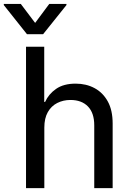

<svg xmlns="http://www.w3.org/2000/svg" viewBox="-67 -968 666 988"><path d="M161.1 -311.5V0H66.9V-727.5H160.6V-443.4H165Q183.1 -483.9 221.7 -510.7Q260.3 -537.6 322.3 -537.6Q376.5 -537.6 419.4 -514.6Q462.4 -491.7 487.5 -446.3Q512.7 -400.9 512.7 -332.5V0H418V-323.2Q418 -386.7 385.5 -420.2Q353 -453.6 295.4 -453.6Q258.3 -453.6 227.5 -438Q196.8 -422.4 179 -390.9Q161.1 -359.4 161.1 -311.5ZM40 -947.8 113.8 -850.1 186.5 -947.8H274.9V-941.9L154.8 -792H71.8L-47.4 -941.9V-947.8Z"/></svg>

Font: Inter Cardless Tabular
Style: Regular
Weight: 400
Designer: Rasmus Andersson
Foundry: rsms
Version: Version 4.000;git-4fc901f